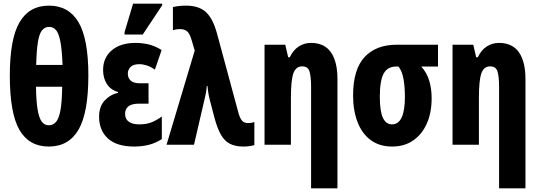

<svg xmlns="http://www.w3.org/2000/svg" viewBox="-20 -796 2962 1056"><path d="M248 10Q140 10 87 -81.5Q34 -173 34 -381Q34 -582 87.5 -673.5Q141 -765 249 -765Q358 -765 412 -673.5Q466 -582 466 -381Q466 -176 412 -83Q358 10 248 10ZM179 -439H324Q321 -519 312.5 -565Q304 -611 289 -629.5Q274 -648 250 -648Q227 -648 211.5 -629.5Q196 -611 188.5 -565Q181 -519 179 -439ZM248 -107Q273 -107 289 -126.5Q305 -146 313 -192.5Q321 -239 322 -319H178Q179 -239 187 -192.5Q195 -146 210 -126.5Q225 -107 248 -107Z M719 10Q622 10 573.5 -34.5Q525 -79 525 -154Q525 -210 555.5 -243Q586 -276 629 -285V-290Q588 -302 567.5 -334.5Q547 -367 547 -411Q547 -479 595 -519.5Q643 -560 725 -560Q760 -560 794.5 -552.5Q829 -545 869 -521L832 -413Q809 -429 787.5 -436Q766 -443 746 -443Q714 -443 698.5 -428Q683 -413 683 -391Q683 -367 699 -352.5Q715 -338 748 -338H797V-226H747Q704 -226 686 -211Q668 -196 668 -170Q668 -141 688.5 -126.5Q709 -112 744 -112Q784 -112 811.5 -122.5Q839 -133 870 -155V-31Q834 -8 796.5 1Q759 10 719 10ZM665 -606V-619L712 -776H872V-767L765 -606Z M1318 10Q1274 10 1244 -5.5Q1214 -21 1194 -57Q1174 -93 1158 -154L1132 -254Q1128 -270 1125.5 -287Q1123 -304 1121 -323H1117Q1116 -305 1113.5 -290Q1111 -275 1108 -263L1047 0H896L1051 -518L1035 -572Q1024 -611 1009.5 -623.5Q995 -636 969 -636Q959 -636 949.5 -634.5Q940 -633 931 -630V-757Q958 -764 998 -765Q1072 -766 1111.5 -730.5Q1151 -695 1174 -610L1292 -173Q1301 -142 1313 -130.5Q1325 -119 1345 -119Q1364 -119 1379 -125V2Q1352 10 1318 10Z M1691 240V-317Q1691 -373 1682.5 -402Q1674 -431 1642 -431Q1607 -431 1593.5 -392.5Q1580 -354 1580 -258V0H1435V-550H1549L1565 -481H1574Q1592 -520 1622.5 -540Q1653 -560 1690 -560Q1764 -560 1800 -508.5Q1836 -457 1836 -361V240Z M2137 10Q2067 10 2019 -25.5Q1971 -61 1946.5 -124.5Q1922 -188 1922 -271Q1922 -414 1985 -482Q2048 -550 2162 -550H2389V-430H2297Q2327 -397 2340.5 -353Q2354 -309 2354 -256Q2354 -176 2327.5 -116.5Q2301 -57 2252.5 -23.5Q2204 10 2137 10ZM2136 -112Q2207 -112 2207 -264Q2207 -316 2199.5 -360Q2192 -404 2172 -430H2159Q2111 -430 2090 -391Q2069 -352 2069 -264Q2069 -184 2086 -148Q2103 -112 2136 -112Z M2725 240V-317Q2725 -373 2716.5 -402Q2708 -431 2676 -431Q2641 -431 2627.5 -392.5Q2614 -354 2614 -258V0H2469V-550H2583L2599 -481H2608Q2626 -520 2656.5 -540Q2687 -560 2724 -560Q2798 -560 2834 -508.5Q2870 -457 2870 -361V240Z"/></svg>

Font: Noto Sans ExtraCondensed ExtraBold
Style: Regular
Weight: 800
Width: 2
Designer: Monotype Design Team
Foundry: Monotype Imaging Inc.
Version: Version 2.013; ttfautohint (v1.8.4.7-5d5b)